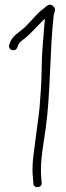

<svg xmlns="http://www.w3.org/2000/svg" viewBox="-20 -744 280 816"><path d="M19 -554C18 -549 18 -544 20 -540C26 -528 47 -526 53 -541L58 -554C60 -559 65 -565 74 -572C104 -594 122 -616 148 -642L169 -663L171 -664C170 -658 170 -652 169 -645C166 -609 163 -572 160 -530C156 -477 158 -422 154 -368L148 -284C142 -230 133 -173 127 -121C121 -78 115 -31 120 12L122 36C122 59 162 55 157 32L155 9C150 -63 165 -131 174 -197C195 -344 191 -526 208 -677C210 -694 221 -703 206 -718C191 -733 177 -717 166 -708C138 -688 125 -668 99 -642C81 -622 74 -619 52 -601C38 -590 29 -578 24 -567Z"/></svg>

Font: Stray Cat
Style: SuCn
Weight: 400
Version: Version 1.0